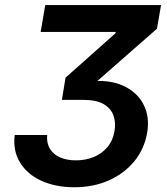

<svg xmlns="http://www.w3.org/2000/svg" viewBox="-20 -748 674 777"><path d="M280.3 9.8Q205.1 9.8 147.7 -16.4Q90.3 -42.5 61 -90.3Q31.7 -138.2 39.6 -201.7H170.9Q168 -169.4 181.9 -146.2Q195.8 -123 223.1 -111.1Q250.5 -99.1 287.1 -99.1Q326.2 -99.1 359.1 -112.5Q392.1 -126 414.6 -152.6Q437 -179.2 443.4 -217.8Q449.2 -252 439.2 -280.5Q429.2 -309.1 399.9 -326.4Q370.6 -343.8 317.4 -343.8H230.5L245.1 -433.6L447.8 -613.8L448.2 -618.7H144.5L163.1 -727.5H631.8L615.2 -631.8L341.3 -391.6L338.4 -418Q420.4 -427.2 477.3 -401.6Q534.2 -376 560.3 -326.2Q586.4 -276.4 575.7 -211.9Q564.9 -146.5 524.4 -96.4Q483.9 -46.4 421.1 -18.3Q358.4 9.8 280.3 9.8Z"/></svg>

Font: Inter 16pt SemiBold
Style: Italic
Weight: 600
Italic angle: -9.3988°
Version: Version 4.001;git-66647c0bb